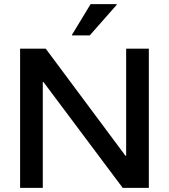

<svg xmlns="http://www.w3.org/2000/svg" viewBox="-20 -911 819 931"><path d="M701.7 0H575L190.8 -513.3H187.5V0H77.5V-675H201.7L588.3 -155.8H591.7V-675H701.7ZM329.2 -739.2V-742.5L419.2 -890.8H545.8V-887.5L415 -739.2Z"/></svg>

Font: Funnel Display Medium
Style: Regular
Weight: 500
Designer: NORD ID, Kristian Moeller
Foundry: Dicotype
Version: Version 1.000